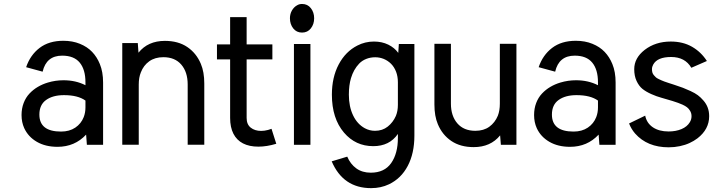

<svg xmlns="http://www.w3.org/2000/svg" viewBox="-20 -741 3651 983"><path d="M298.3 -456.1Q217.3 -456.1 198.2 -374L113.8 -397Q134.8 -459 182.6 -495.6Q230.5 -532.2 304.2 -532.2Q351.1 -532.2 388.9 -516.8Q426.8 -501.5 451.7 -475.3Q476.6 -449.2 491.2 -413.1Q507.8 -373 507.8 -318.4V0.5H424.8L420.9 -51.8Q362.8 10.7 274.4 10.7Q212.9 10.7 168.7 -14.9Q124.5 -40.5 104 -85Q90.3 -115.2 90.3 -151.9Q90.3 -185.5 101.1 -213.6Q111.8 -241.7 130.9 -262Q149.9 -282.2 173.6 -296.1Q197.3 -310.1 225.1 -318.4Q264.2 -330.1 305.2 -330.1Q367.7 -330.1 417.5 -304.7V-319.3Q417.5 -384.8 388.2 -420.4Q358.9 -456.1 298.3 -456.1ZM307.6 -253.9Q250.5 -253.9 216.1 -229.2Q181.6 -204.6 181.6 -154.3Q181.6 -67.4 292.5 -67.4Q335.4 -67.4 365.5 -87.6Q395.5 -107.9 408.7 -141.6Q417.5 -164.6 417.5 -190.9V-226.1Q378.9 -253.9 307.6 -253.9Z M689 -471.2Q737.3 -531.7 824.2 -531.7Q892.6 -531.7 939 -500.2Q985.4 -468.8 1008.3 -414.1Q1025.9 -372.6 1025.9 -313.5V0H940.9V-308.6Q940.9 -372.1 908.2 -410.2Q875.5 -448.2 816.4 -448.2Q773.4 -448.2 744.1 -427.2Q714.8 -406.2 701.2 -370.6Q690.4 -344.2 690.4 -308.6V0H606V-520.5H685.5Z M1302.7 9.8Q1256.3 9.8 1224.1 -6.8Q1191.9 -23.4 1175 -56.4Q1158.2 -89.4 1158.2 -137.2V-437H1090.8V-513.7H1158.2V-653.3H1242.7V-513.7H1374.5V-437H1242.7V-137.2Q1242.7 -104 1263.7 -87.4Q1284.7 -70.8 1316.9 -70.8Q1325.2 -70.8 1334.2 -72Q1343.3 -73.2 1352.3 -75.7Q1361.3 -78.1 1370.1 -81.5L1394.5 -4.9Q1345.7 9.8 1302.7 9.8Z M1464.4 -647.5Q1464.4 -669.4 1474.6 -687.3Q1484.9 -705.1 1501 -713.9Q1512.2 -720.7 1526.4 -720.7Q1554.7 -720.7 1571.5 -699.2Q1588.4 -677.7 1588.4 -647.5Q1588.4 -617.2 1571.5 -595.7Q1554.7 -574.2 1526.4 -574.2Q1498 -574.2 1481.2 -595.7Q1464.4 -617.2 1464.4 -647.5ZM1569.3 0.5H1484.9V-515.6H1569.3Z M1894.5 -528.3Q1935.5 -528.3 1967.8 -512.5Q2000 -496.6 2019 -470.2L2022 -515.6H2101.6V-46.9Q2101.6 43.9 2067.6 108.4Q2033.7 172.9 1971.2 202.6Q1930.2 222.2 1879.9 222.2Q1736.8 222.2 1678.2 85L1757.8 61Q1773.9 99.1 1804.2 121.1Q1834.5 143.1 1878.4 143.1Q1948.2 143.1 1982.7 94Q2017.1 44.9 2017.1 -34.7V-55.2Q1974.1 7.3 1891.1 7.3Q1800.3 7.3 1741.2 -62Q1679.2 -134.8 1679.2 -256.3Q1679.2 -345.2 1714.1 -411.1Q1749 -477.1 1809.6 -507.8Q1849.1 -528.3 1894.5 -528.3ZM2017.1 -319.8Q2017.1 -349.6 2007.8 -373.8Q1998.5 -397.9 1982.2 -414.3Q1965.8 -430.7 1944.3 -439.5Q1923.3 -447.8 1901.4 -447.8Q1876 -447.8 1854.7 -439.2Q1833.5 -430.7 1818.8 -415.3Q1804.2 -399.9 1793.9 -381.6Q1783.7 -363.3 1776.9 -340.8Q1766.1 -304.7 1766.1 -256.3Q1766.1 -195.8 1787.6 -150.6Q1809.1 -105.5 1847.7 -84.5Q1872.1 -71.3 1899.9 -71.3Q1938 -71.3 1965.1 -92.8Q1992.2 -114.3 2006.8 -147.5Q2017.1 -172.4 2017.1 -204.1Z M2540.5 -47.9Q2491.7 12.2 2405.3 12.2Q2337.4 12.2 2291 -19Q2244.6 -50.3 2221.7 -105Q2204.1 -146.5 2204.1 -206.1V-516.6H2288.6V-210.4Q2288.6 -147.5 2321.5 -109.4Q2354.5 -71.3 2413.6 -71.3Q2456.5 -71.3 2485.4 -92.3Q2514.2 -113.3 2528.8 -148.4Q2539.1 -174.8 2539.1 -210.4V-516.6H2624V0.5H2544.4Z M2922.4 -456.1Q2841.3 -456.1 2822.3 -374L2737.8 -397Q2758.8 -459 2806.6 -495.6Q2854.5 -532.2 2928.2 -532.2Q2975.1 -532.2 3012.9 -516.8Q3050.8 -501.5 3075.7 -475.3Q3100.6 -449.2 3115.2 -413.1Q3131.8 -373 3131.8 -318.4V0.5H3048.8L3044.9 -51.8Q2986.8 10.7 2898.4 10.7Q2836.9 10.7 2792.7 -14.9Q2748.5 -40.5 2728 -85Q2714.4 -115.2 2714.4 -151.9Q2714.4 -185.5 2725.1 -213.6Q2735.8 -241.7 2754.9 -262Q2773.9 -282.2 2797.6 -296.1Q2821.3 -310.1 2849.1 -318.4Q2888.2 -330.1 2929.2 -330.1Q2991.7 -330.1 3041.5 -304.7V-319.3Q3041.5 -384.8 3012.2 -420.4Q2982.9 -456.1 2922.4 -456.1ZM2931.6 -253.9Q2874.5 -253.9 2840.1 -229.2Q2805.7 -204.6 2805.7 -154.3Q2805.7 -67.4 2916.5 -67.4Q2959.5 -67.4 2989.5 -87.6Q3019.5 -107.9 3032.7 -141.6Q3041.5 -164.6 3041.5 -190.9V-226.1Q3002.9 -253.9 2931.6 -253.9Z M3519.5 -394Q3487.3 -449.2 3416 -449.2Q3345.2 -449.2 3324.2 -410.2Q3317.9 -398.9 3317.9 -386.7Q3317.9 -377.4 3320.1 -369.6Q3322.3 -361.8 3328.4 -355.2Q3334.5 -348.6 3338.1 -345Q3341.8 -341.3 3352.5 -336.2Q3363.3 -331.1 3366.2 -329.8Q3369.1 -328.6 3381.3 -323.7Q3389.2 -320.8 3404.1 -315.9Q3418.9 -311 3423.8 -309.6L3434.1 -306.2Q3460.9 -297.4 3476.6 -291.5Q3492.2 -285.6 3515.4 -274.9Q3538.6 -264.2 3553 -253.4Q3567.4 -242.7 3581.5 -226.3Q3595.7 -210 3603 -190.9Q3610.8 -170.9 3610.8 -146Q3610.8 -79.1 3550.8 -32.7Q3532.7 -19 3510.5 -8.8Q3488.3 1.5 3460.7 7.3Q3433.1 13.2 3403.8 13.2Q3293.9 13.2 3231.4 -57.6Q3211.9 -80.1 3200.7 -108.9L3283.2 -148.9Q3291 -110.4 3322.8 -89.1Q3354.5 -67.9 3402.8 -67.9Q3440.4 -67.9 3469.2 -80.1Q3498 -92.3 3511.7 -115.2Q3520.5 -129.4 3520.5 -146Q3520.5 -161.1 3513.4 -173.1Q3506.3 -185.1 3497.3 -191.9Q3488.3 -198.7 3474.6 -205.1Q3454.1 -214.4 3422.6 -224.1Q3391.1 -233.9 3366.5 -240.5Q3341.8 -247.1 3314.5 -259.3Q3287.1 -271.5 3269 -286.1Q3251 -300.8 3239 -326.7Q3227.1 -352.5 3227.1 -386.7Q3227.1 -443.8 3280.3 -485.4Q3335.9 -528.3 3414.1 -528.3Q3476.6 -528.3 3523.2 -501.5Q3569.8 -474.6 3599.1 -428.7Z"/></svg>

Font: Meera Inimai
Style: Regular
Weight: 400
Version: 2.0.0+20160526